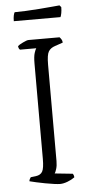

<svg xmlns="http://www.w3.org/2000/svg" viewBox="-59 -896 432 930"><g transform="rotate(-5 157.5 -431.0)"><path d="M195 0Q186 0 166.5 -2.5Q147 -5 123.5 -9.5Q100 -14 79.5 -18.5Q59 -23 48 -26Q48 -32 51 -37Q54 -42 56 -45L81 -48Q104 -51 113 -67Q122 -83 122 -129V-592Q122 -626 127.5 -643Q133 -660 137 -665H58Q51 -670 50 -683Q56 -689 75.5 -698.5Q95 -708 103 -708H254Q258 -704 262.5 -697Q267 -690 267 -681L229 -668Q207 -661 197 -645Q187 -629 187 -581V-112Q187 -90 182 -74Q177 -58 173 -53L260 -44Q262 -42 264 -37Q266 -32 266 -26Q251 -15 231 -7.5Q211 0 195 0ZM40 -805Q40 -822 42.5 -833Q45 -844 48 -848Q71 -848 103 -849.5Q135 -851 168 -853.5Q201 -856 228 -858.5Q255 -861 267 -862L275 -853Q275 -837 272.5 -824Q270 -811 267 -805Z"/></g></svg>

Font: Texturina 72pt ExtraLight
Style: Regular
Weight: 200
Designer: Guillermo Torres Carreño
Foundry: Omnibus-Type
Version: Version 1.002; ttfautohint (v1.8.3)